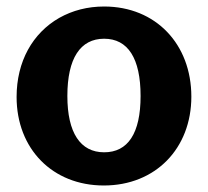

<svg xmlns="http://www.w3.org/2000/svg" viewBox="-20 -560 639 590"><path d="M299 10C458 10 568 -104 568 -263C568 -424 459 -540 300 -540C249 -540 203 -528 162 -505C80 -458 31 -371 31 -262C31 -103 141 10 299 10ZM300 -92C227 -92 187 -152 187 -265C187 -381 227 -441 300 -441C373 -441 412 -381 412 -265C412 -150 373 -92 300 -92Z"/></svg>

Font: Libre Franklin
Style: Bold
Weight: 700
Designer: Pablo Impallari, Rodrigo Fuenzalida
Foundry: Impallari Type
Version: Version 1.002; ttfautohint (v1.5)